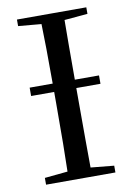

<svg xmlns="http://www.w3.org/2000/svg" viewBox="-84 -784 576 837"><g transform="rotate(-10 204.5 -365.5)"><path d="M51 0V-30L153 -40Q156 -138 156 -339V-392H54V-429H156Q156 -605 153 -693L51 -702V-731H358V-702L255 -693Q254 -606 254 -429H361V-392H254V-339Q254 -139 255 -40L358 -30V0Z"/></g></svg>

Font: GenRyuMin TW M
Style: Regular
Weight: 500
Version: Version 1.501;PS 1;hotconv 16.6.51;makeotf.lib2.5.65220